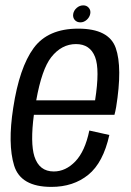

<svg xmlns="http://www.w3.org/2000/svg" viewBox="-20 -710 500 734"><path d="M176.5 4.5Q59 4.5 34 -77.2Q9 -159 30.5 -297.5Q54 -451.5 108.5 -526Q163 -600.5 279 -600.5Q396.5 -600.5 422.5 -526.5Q448.5 -452.5 424 -300.5Q421 -283.5 417.5 -271H109.5Q95.5 -163.5 111.5 -112Q130 -54.5 185.5 -54.5Q231 -54.5 268 -93Q305 -131.5 321.5 -211L398 -194Q374.5 -88 317.5 -41.8Q260.5 4.5 176.5 4.5ZM118.5 -326.5H343.5Q362 -444.5 343.5 -492Q324.5 -541.5 270.5 -541.5Q215.5 -541.5 176 -491.5Q140 -446 118.5 -326.5ZM287.5 -624.5Q273.5 -624.5 265.5 -634Q257.5 -643.5 260 -657.5Q262.5 -670.5 273.5 -680Q284.5 -689.5 298.5 -689.5Q311.5 -689.5 319.5 -680Q327.5 -670.5 325 -657.5Q322.5 -644 311.5 -634.2Q300.5 -624.5 287.5 -624.5Z"/></svg>

Font: Anybody
Style: Italic
Weight: 400
Italic angle: -10°
Designer: Tyler Finck
Foundry: Etcetera Type Company
Version: Version 1.010; ttfautohint (v1.8.3) -l 8 -r 50 -G 200 -x 14 